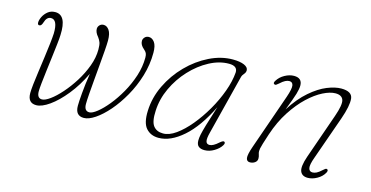

<svg xmlns="http://www.w3.org/2000/svg" viewBox="-56 -694 1814 939"><g transform="rotate(15 851.5 -224.5)"><path d="M114 -42Q114 -57 117.2 -86.8Q120.5 -116.5 125.8 -153.8Q131 -191 136.2 -229.2Q141.5 -267.5 145.2 -300.2Q149 -333 150 -353.5Q151.5 -422.5 118 -422.5Q96 -422.5 87 -391.5Q82 -375 73 -373.5Q62 -371.5 62 -385.5Q62 -398 70 -414.5Q78 -431 93.2 -443.5Q108.5 -456 130.5 -456Q188 -456 183.5 -354.5Q183 -337.5 179.5 -307Q176 -276.5 171.5 -240Q167 -203.5 162.5 -167.5Q158 -131.5 155 -103Q152 -74.5 152 -61Q152 -26.5 177 -26.5Q192.5 -26.5 217.8 -44.8Q243 -63 271 -94.8Q299 -126.5 324 -166.2Q349 -206 365 -249.2Q381 -292.5 381 -333.5Q381 -357.5 376.8 -369Q372.5 -380.5 364 -392Q347 -411.5 347 -429.5Q347 -440.5 355 -448.8Q363 -457 375 -457Q391.5 -457 403.2 -440.2Q415 -423.5 415 -388Q415 -370.5 412.5 -337.8Q410 -305 406.5 -265Q403 -225 399.5 -185Q396 -145 393.5 -112Q391 -79 391 -61Q391 -25.5 417 -25.5Q432 -25.5 456.2 -44.8Q480.5 -64 507.5 -97Q534.5 -130 558.5 -172.2Q582.5 -214.5 597.8 -261.5Q613 -308.5 613 -354.5Q613 -369 609.2 -376.8Q605.5 -384.5 596 -392.5Q575.5 -409.5 575.5 -429.5Q575.5 -440 583.5 -448.5Q591.5 -457 604 -457Q621 -457 633 -440.2Q645 -423.5 645 -388Q645 -327.5 627.5 -269.8Q610 -212 581.5 -161.8Q553 -111.5 519.8 -73.2Q486.5 -35 454.5 -13.5Q422.5 8 398 8Q355 8 355 -42Q355 -62.5 358.8 -107.2Q362.5 -152 371.5 -208.5Q340.5 -143.5 301 -94.8Q261.5 -46 223.2 -19Q185 8 157 8Q114 8 114 -42Z M1013 -83Q1004.5 -51 1007.8 -37.2Q1011 -23.5 1026 -23.5Q1044 -23.5 1071 -48Q1086 -61 1092 -58Q1100.5 -53.5 1092.5 -40Q1081 -21 1057.2 -6.8Q1033.5 7.5 1008.5 7.5Q989.5 7.5 978.8 -1.2Q968 -10 968 -31Q968 -44 971.5 -61.2Q975 -78.5 985.2 -113.2Q995.5 -148 1016 -212Q963 -103.5 899.8 -48Q836.5 7.5 776 7.5Q736.5 7.5 713 -18.8Q689.5 -45 692 -107Q694.5 -174.5 724.8 -237.2Q755 -300 803.8 -349.5Q852.5 -399 911.5 -428Q970.5 -457 1029.5 -457Q1065.5 -457 1086.8 -447.8Q1108 -438.5 1108 -423Q1108 -412 1099.8 -403Q1091.5 -394 1089 -383.5ZM729 -117Q726 -62 742.8 -40.5Q759.5 -19 791.5 -19Q822 -18.5 856.8 -43.2Q891.5 -68 925.5 -109Q959.5 -150 988.5 -200Q1017.5 -250 1036.2 -301.8Q1055 -353.5 1058.5 -398.5Q1060.5 -432 1016.5 -432Q967.5 -432 917.8 -405.5Q868 -379 826 -334Q784 -289 757.8 -232.8Q731.5 -176.5 729 -117Z M1256.5 -392Q1247.5 -396 1256 -409.5Q1269 -431 1292.8 -444Q1316.5 -457 1339 -457Q1380.5 -457 1380.5 -418.5Q1380.5 -402 1372.8 -375.8Q1365 -349.5 1341 -288Q1380.5 -350 1423.8 -387.2Q1467 -424.5 1507.2 -440.8Q1547.5 -457 1578.5 -457Q1633 -457 1636.8 -421.5Q1640.5 -386 1616 -316L1538.5 -96.5Q1524 -57 1527.5 -40.5Q1531 -24 1547.5 -24Q1557 -24 1567.8 -29.2Q1578.5 -34.5 1593 -48Q1599.5 -54 1604 -57Q1608.5 -60 1613 -58Q1621 -54 1614 -40.5Q1602 -19 1578.2 -5.8Q1554.5 7.5 1531.5 7.5Q1502 7.5 1493.2 -15.2Q1484.5 -38 1503 -91.5L1582.5 -319Q1604.5 -381.5 1597 -404.2Q1589.5 -427 1557 -427Q1530 -427 1494.2 -409Q1458.5 -391 1421 -355.8Q1383.5 -320.5 1349.8 -268.5Q1316 -216.5 1293.5 -149Q1282.5 -115.5 1277 -97.5Q1271.5 -79.5 1270 -71.2Q1268.5 -63 1268.5 -57.5Q1268.5 -48.5 1271.8 -40Q1275 -31.5 1275 -21Q1275 -8 1264 -0.2Q1253 7.5 1239 7.5Q1222.5 7.5 1220 -9.2Q1217.5 -26 1233 -70L1330.5 -349Q1345.5 -392.5 1342.8 -409.5Q1340 -426.5 1323 -426.5Q1314 -426.5 1303 -421Q1292 -415.5 1277.5 -402Q1270.5 -396 1265.8 -392.8Q1261 -389.5 1256.5 -392Z"/></g></svg>

Font: Fraunces 9pt Soft Thin
Style: Italic
Weight: 100
Italic angle: -16°
Version: Version 1.000;[b76b70a41]